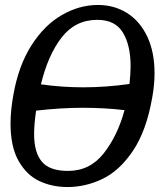

<svg xmlns="http://www.w3.org/2000/svg" viewBox="-20 -750 643 774"><path d="M22.5 -251.5Q22.5 -305.5 34 -368Q54.5 -485 106.5 -566.8Q158.5 -648.5 229 -689.2Q299.5 -730 375 -730Q440.5 -730 492.2 -697.5Q544 -665 573.5 -602.8Q603 -540.5 603 -455Q603 -407 593.5 -356Q570 -222 515.8 -141.8Q461.5 -61.5 393.2 -28.8Q325 4 252 4Q190 4 138.5 -20.2Q87 -44.5 54.8 -101.5Q22.5 -158.5 22.5 -251.5ZM482 -306Q401 -315.5 315 -315.5Q224.5 -315.5 125.5 -304Q117.5 -248 117.5 -209.5Q117.5 -135.5 148.8 -98.2Q180 -61 254 -61Q342.5 -61 398.2 -132Q454 -203 482 -306ZM315 -398Q407 -398 502 -411.5Q506.5 -454.5 506.5 -482.5Q506.5 -568 475.2 -619Q444 -670 372.5 -670Q283.5 -670 228.5 -599Q173.5 -528 145 -410Q230 -398 315 -398Z"/></svg>

Font: JuliaMono Italic
Style: Regular
Weight: 400
Italic angle: -9°
Monospace: yes
Designer: cormullion
Foundry: corm
Version: Version 0.049; ttfautohint (v1.8.4)